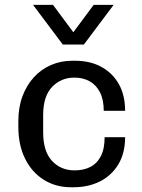

<svg xmlns="http://www.w3.org/2000/svg" viewBox="-20 -776 595 806"><path d="M277.5 10Q214 10 163.9 -21.2Q113.8 -52.5 85.4 -109.6Q57 -166.8 57 -243.5V-267.5Q57 -325.8 74.4 -372.1Q91.8 -418.5 122.5 -452Q153.2 -485.5 194.5 -503.2Q235.8 -521 283.5 -521H295.2Q358 -521 405.1 -495.5Q452.2 -470 478.8 -423.2Q505.2 -376.5 505.2 -311H415.5Q415.5 -357.8 399.5 -388.8Q383.5 -419.8 355.9 -435Q328.2 -450.2 292.5 -450.2Q236.2 -450.2 198.8 -411.2Q161.2 -372.2 161.2 -293V-220.2Q161.2 -141 198.1 -100.9Q235 -60.8 293.5 -60.8Q330.8 -60.8 359 -75.1Q387.2 -89.5 403.2 -120.2Q419.2 -151 419.2 -200H505.2Q505.2 -133.2 476.8 -86Q448.2 -38.8 399.5 -14.4Q350.8 10 289.5 10ZM457 -755.5 332.2 -589.2H243.5L118.8 -755.5H202.5L315.2 -603.8H260.5L373.2 -755.5Z"/></svg>

Font: Chivo Medium
Style: Regular
Weight: 500
Designer: Hector Gatti
Foundry: Omnibus-Type
Version: Version 2.002